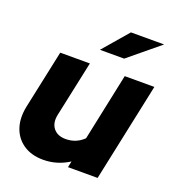

<svg xmlns="http://www.w3.org/2000/svg" viewBox="-136 -854 879 968"><g transform="rotate(20 303.0 -369.5)"><path d="M204 8Q141 8 98 -21Q55 -50 38 -100Q21 -150 34 -214L101 -529H260L196 -229Q187 -184 209 -156.5Q231 -129 275 -129Q331 -129 371 -168L447 -529H606L494 0H335L342 -33Q278 8 204 8ZM284 -611 401 -747H579L414 -611Z"/></g></svg>

Font: Red Hat Display Black
Style: Italic
Weight: 900
Italic angle: -12°
Designer: Pentagram, MCKL
Foundry: Pentagram, MCKL
Version: Version 1.023; ttfautohint (v1.8.3)